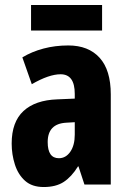

<svg xmlns="http://www.w3.org/2000/svg" viewBox="-20 -743 518 773"><path d="M255 -560Q336 -560 381 -510.5Q426 -461 426 -363V0H320L296 -73H294Q268 -31 236.5 -10.5Q205 10 156 10Q109 10 81 -15Q53 -40 40 -80.5Q27 -121 27 -165Q27 -252 74.5 -296Q122 -340 211 -343L281 -346V-365Q281 -444 224 -444Q177 -444 108 -404L70 -512Q108 -535 155 -547.5Q202 -560 255 -560ZM247 -249Q172 -245 172 -171Q172 -106 217 -106Q245 -106 263 -132Q281 -158 281 -201V-251ZM391 -723V-620H105V-723Z"/></svg>

Font: Noto Sans Lao Looped ExtraCondensed ExtraBold
Style: Regular
Weight: 800
Width: 2
Designer: Mark Frömberg, Ben Mitchell
Foundry: The Fontpad Ltd
Version: Version 1.002; ttfautohint (v1.8.4.7-5d5b)